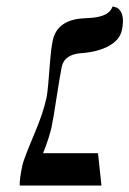

<svg xmlns="http://www.w3.org/2000/svg" viewBox="-20 -574 400 594"><path d="M124 -272Q128.4 -293 135.3 -388.7Q138.2 -424.3 143.1 -448.2Q155.8 -508.8 229 -516.6Q239.3 -517.6 251 -518.1Q307.1 -520 323.2 -543.9Q326.7 -549.3 328.6 -554.2Q328.6 -554.2 342.8 -549.8Q367.7 -533.2 357.4 -481.9Q347.7 -435.1 276.9 -416.5Q252.9 -410.6 227.1 -409.2Q180.2 -404.3 171.4 -369.1Q165.5 -340.3 154.8 -271Q145 -206.1 139.6 -181.2Q132.8 -149.4 113.3 -100.1H283.2L293.9 0H41Q40 -18.6 49.3 -63Q53.2 -81.5 87.9 -163.6Q113.8 -225.1 124 -272Z"/></svg>

Font: Linux Biolinum Slanted O
Style: Slanted
Weight: 400
Designer: Philipp H. Poll
Foundry: Philipp H. Poll
Version: Version 1.0.4